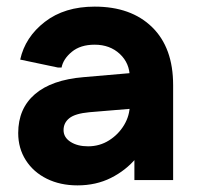

<svg xmlns="http://www.w3.org/2000/svg" viewBox="-20 -544 598 580"><path d="M214 16Q162 16 121.5 -4Q81 -24 58 -60Q35 -96 35 -142Q35 -216 85.5 -259.5Q136 -303 233 -311L430 -328V-220L250 -205Q207 -201 189.5 -187Q172 -173 172 -151Q172 -129 193 -115.5Q214 -102 246 -102Q281 -102 309.5 -120Q338 -138 355 -166.5Q372 -195 372 -227V-310Q372 -353 342 -381Q312 -409 266 -409Q223 -409 197 -387.5Q171 -366 166 -340H155L41 -364Q56 -432 115.5 -478Q175 -524 266 -524Q376 -524 439.5 -462Q503 -400 503 -287V0H386V-148H435Q423 -104 391.5 -66.5Q360 -29 315 -6.5Q270 16 214 16Z"/></svg>

Font: Fustat ExtraBold
Style: Regular
Weight: 800
Designer: Mohamed Gaber, Khaled Hosny, Laura Garcia Mut
Foundry: Kief Type Foundry, Alif Type Foundry, Hard Type Foundry
Version: Version 1.007